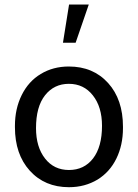

<svg xmlns="http://www.w3.org/2000/svg" viewBox="-20 -798 595 828"><path d="M135.3 -245.6Q135.3 -164.1 174.3 -114.3Q212.9 -64.9 277.3 -64.9Q342.8 -64.9 381.3 -114.7Q419.9 -165 419.9 -255.4Q419.9 -336.9 380.4 -386.7Q341.3 -436.5 276.9 -436.5Q213.4 -436.5 174.3 -387.2Q135.3 -337.9 135.3 -245.6ZM44.4 -249.5V-255.4Q44.4 -329.1 73.7 -388.2Q103 -447.3 155.8 -479Q209 -511.2 276.9 -511.2Q381.8 -511.2 446.3 -439.9Q510.3 -369.1 510.3 -251.5V-245.6Q510.3 -172.4 481.9 -114.3Q453.6 -56.2 400.4 -23.4Q373.5 -7.3 342.8 1Q312 9.3 277.3 9.3Q172.9 9.3 108.4 -62Q44.4 -132.8 44.4 -249.5ZM277.8 -778.3H362.8L306.2 -613.8H251.5Z"/></svg>

Font: MAUL
Style: Regular
Weight: 400
Designer: MAUL
Version: Version 1.0; 2020; ttfautohint (v1.8.3)